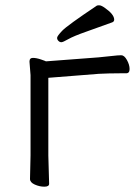

<svg xmlns="http://www.w3.org/2000/svg" viewBox="-20 -693 516 723"><path d="M403 -609Q354 -591 305.5 -574Q257 -557 237 -545.5Q217 -534 211 -534Q205 -534 200 -539Q195 -544 195 -550.5Q195 -557 214 -577Q233 -597 345 -672Q347 -673 354 -673Q361 -673 374 -664Q410 -639 410 -619Q410 -612 403 -609ZM93 -19 95 -108V-410L91 -461Q91 -475 104 -475Q117 -475 134.5 -469Q152 -463 153 -462L351 -477Q374 -479 399.5 -482Q425 -485 436.5 -485Q448 -485 458 -467Q468 -449 468 -433Q468 -417 455 -417H432Q390 -417 352 -415L162 -400V-107L165 -1Q165 10 147 10Q129 10 111 2Q93 -6 93 -19Z"/></svg>

Font: LXGW WenKai
Style: Regular
Weight: 400
Designer: LXGW / Fontworks Inc.
Foundry: LXGW / Fontworks Inc.
Version: Version 1.520; June 14, 2025